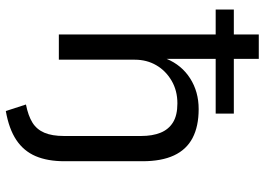

<svg xmlns="http://www.w3.org/2000/svg" viewBox="-148 -598 932 677"><g transform="rotate(90 318.5 -259.0)"><path d="M371 187 348 116Q388 108 412 93Q436 78 447.5 51Q459 24 459 -18V-290Q459 -330 447.5 -358.5Q436 -387 411 -402.5Q386 -418 344 -418Q299 -418 264 -397.5Q229 -377 209.5 -343.5Q190 -310 190 -268V0H101V-553H13V-617H101V-705H187V-617H380V-553H187V-380Q209 -433 256 -463Q303 -493 364 -493Q425 -493 466 -471.5Q507 -450 527.5 -406Q548 -362 548 -295V-20Q548 40 530 82Q512 124 473 150Q434 176 371 187Z"/></g></svg>

Font: Nunito Sans 8pt
Style: Regular
Weight: 400
Version: Version 3.101;gftools[0.9.27]